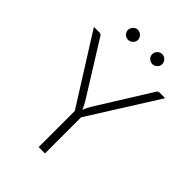

<svg xmlns="http://www.w3.org/2000/svg" viewBox="-250 -985 1095 1095"><g transform="rotate(45 297.5 -437.0)"><path d="M10 0ZM323 -291.5V0H272V-291.5L10 -707.5H55Q62 -707.5 66.5 -704.2Q71 -701 74 -695L276.5 -370Q283 -358.5 288.2 -347.8Q293.5 -337 297.5 -326.5Q301.5 -337 306.8 -347.8Q312 -358.5 318.5 -370L521 -695Q523.5 -700.5 528.2 -704Q533 -707.5 540 -707.5H585ZM240.5 -832.5Q240.5 -824.5 237 -817.2Q233.5 -810 228 -804.8Q222.5 -799.5 215 -796.2Q207.5 -793 199.5 -793Q191.5 -793 184.2 -796.2Q177 -799.5 171.5 -804.8Q166 -810 162.8 -817.2Q159.5 -824.5 159.5 -832.5Q159.5 -840.5 162.8 -848Q166 -855.5 171.5 -861.2Q177 -867 184.2 -870.2Q191.5 -873.5 199.5 -873.5Q207.5 -873.5 215 -870.2Q222.5 -867 228 -861.2Q233.5 -855.5 237 -848Q240.5 -840.5 240.5 -832.5ZM436 -832.5Q436 -824.5 432.8 -817.2Q429.5 -810 423.8 -804.8Q418 -799.5 410.8 -796.2Q403.5 -793 395.5 -793Q387 -793 379.8 -796.2Q372.5 -799.5 367 -804.8Q361.5 -810 358.2 -817.2Q355 -824.5 355 -832.5Q355 -849 367 -861.2Q379 -873.5 395.5 -873.5Q403.5 -873.5 410.8 -870.2Q418 -867 423.8 -861.2Q429.5 -855.5 432.8 -848Q436 -840.5 436 -832.5Z"/></g></svg>

Font: Lato Light
Style: Regular
Weight: 300
Designer: Lukasz Dziedzic
Foundry: tyPoland Lukasz Dziedzic
Version: Version 2.007; 2014-02-27